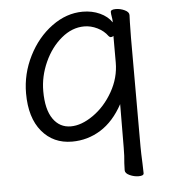

<svg xmlns="http://www.w3.org/2000/svg" viewBox="-49 -532 675 753"><g transform="rotate(-5 288.0 -155.0)"><path d="M219 18Q145 18 100 -36Q55 -90 55 -186Q55 -263 90 -332.5Q125 -402 182.5 -444Q240 -486 304 -486Q341 -486 371.5 -472Q402 -458 418 -434V-439Q418 -446 416 -456.5Q414 -467 414 -475Q414 -485 434 -485Q452 -485 469 -477Q486 -469 486 -457Q486 -441 485 -429L484 -368V60Q484 86 486 128L487 166Q487 176 467 176Q449 176 431.5 168Q414 160 414 148L415 120Q418 93 418 59L419 -112Q383 -46 331.5 -14Q280 18 219 18ZM406 -377Q401 -377 397 -382Q382 -403 356.5 -415.5Q331 -428 305 -428Q257 -428 215 -393Q173 -358 148 -302.5Q123 -247 123 -189Q123 -117 149 -79.5Q175 -42 219 -42Q261 -42 307.5 -74.5Q354 -107 385 -161.5Q416 -216 416 -276V-381Q412 -377 406 -377Z"/></g></svg>

Font: Iansui
Style: Regular
Weight: 400
Designer: But Ko / Fontworks Inc.
Foundry: zi-hi.com / Fontworks Inc.
Version: Version 1.002